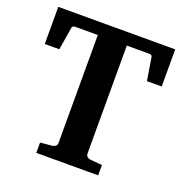

<svg xmlns="http://www.w3.org/2000/svg" viewBox="-122 -781 853 890"><g transform="rotate(20 304.5 -335.5)"><path d="M520 -487.8 502 -599.1Q500.5 -610.8 487.8 -610.8H376V-78.1Q376 -68.4 382.6 -62.7Q389.2 -57.1 397.9 -56.2L457 -50.8V0H151.9V-50.8L210 -56.2Q219.2 -57.1 226.1 -62.7Q232.9 -68.4 232.9 -78.1V-610.8H121.1Q107.4 -610.8 106 -599.1L87.9 -487.8H16.1V-670.9H592.8V-487.8Z"/></g></svg>

Font: Charis SIL Afr
Style: Bold
Weight: 700
Foundry: SIL International
Version: Version 5.000